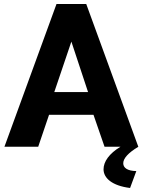

<svg xmlns="http://www.w3.org/2000/svg" viewBox="-20 -730 719 955"><path d="M627 205 658 121C614 120 593 105 593 82C593 58 618 30 668 0L409 -710H261L2 0H170L224 -159H445L500 0H579C523 34 495 74 495 112C495 156 538 194 627 205ZM250 -272 335 -523 418 -272Z"/></svg>

Font: Raleway
Style: ExtraBold
Weight: 800
Designer: Matt McInerney, Pablo Impallari, Rodrigo Fuenzalida
Foundry: Matt McInerney, Pablo Impallari, Rodrigo Fuenzalida
Version: Version 3.000